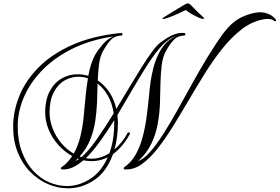

<svg xmlns="http://www.w3.org/2000/svg" viewBox="-20 -920 1596 1096"><path d="M368 155Q310 155 254 131Q198 107 153 61.5Q108 16 81.5 -49.5Q55 -115 55 -198Q55 -283 89.5 -370Q124 -457 198 -533Q272 -609 389 -662Q506 -715 671 -732Q679 -732 679 -724Q679 -717 671 -717Q635 -716 612.5 -692Q590 -668 569 -630Q551 -598 545.5 -554.5Q540 -511 538 -461Q575 -436 603 -395.5Q631 -355 644 -298Q681 -359 717.5 -420Q754 -481 787 -534Q820 -587 848.5 -625.5Q877 -664 898 -679Q931 -703 954 -714.5Q977 -726 994.5 -729.5Q1012 -733 1030 -732Q1038 -732 1038 -724Q1038 -717 1030 -717Q994 -716 971.5 -692Q949 -668 928 -630Q909 -596 903 -548Q897 -500 896 -444.5Q895 -389 893 -329.5Q891 -270 880 -211Q869 -152 843 -98Q817 -44 768 0Q801 -12 837 -53Q873 -94 912 -155Q951 -216 992 -289.5Q1033 -363 1076 -441Q1119 -519 1164 -593Q1209 -667 1254 -729Q1306 -798 1364 -824Q1422 -850 1466 -850Q1522 -848 1553 -810Q1556 -806 1556 -803Q1556 -800 1553 -799Q1550 -798 1545 -801Q1533 -812 1508 -812Q1501 -812 1492.5 -811Q1484 -810 1476 -808Q1414 -795 1358 -751.5Q1302 -708 1250.5 -644Q1199 -580 1151.5 -504Q1104 -428 1058 -349.5Q1012 -271 967.5 -199Q923 -127 878.5 -70.5Q834 -14 788 18Q742 50 694 47Q686 47 686 41Q686 37 690 34Q729 7 754 -37Q779 -81 793.5 -135Q808 -189 816 -246.5Q824 -304 829 -358.5Q834 -413 840 -456Q845 -489 854.5 -528Q864 -567 881 -604Q898 -641 923.5 -670Q949 -699 984 -712Q947 -704 907 -662Q867 -620 825 -555Q783 -490 739 -414Q695 -338 650 -263Q653 -242 653 -218Q653 -133 633 -67Q653 -84 672.5 -107Q692 -130 708 -161Q711 -165 714 -165Q718 -165 720.5 -161.5Q723 -158 721 -154Q699 -115 675 -87Q651 -59 625 -40Q589 60 518.5 107.5Q448 155 368 155ZM362 142Q431 142 494.5 101.5Q558 61 595 -22Q551 0 503 0Q491 0 479 -1.5Q467 -3 456 -5Q426 21 396 35Q366 49 335 47Q327 47 327 41Q327 37 332 34Q351 21 365.5 5Q380 -11 392 -29Q349 -53 314 -91.5Q279 -130 258.5 -178.5Q238 -227 238 -278Q238 -352 264.5 -400.5Q291 -449 333 -472.5Q375 -496 423 -496Q454 -496 484 -487Q490 -520 499.5 -551Q509 -582 523 -607Q538 -633 565.5 -665.5Q593 -698 626 -712Q489 -691 386.5 -638.5Q284 -586 216 -514Q148 -442 114.5 -361Q81 -280 81 -200Q81 -117 105 -53Q129 11 169 54.5Q209 98 259.5 120Q310 142 362 142ZM401 -43Q425 -86 438 -138.5Q451 -191 457 -248Q463 -305 468 -362.5Q473 -420 482 -473Q455 -482 427 -482Q385 -482 347.5 -460Q310 -438 286.5 -392.5Q263 -347 263 -278Q263 -231 281 -185.5Q299 -140 330 -103Q361 -66 401 -43ZM445 -23Q485 -57 532.5 -125Q580 -193 629 -273Q620 -332 595.5 -374.5Q571 -417 537 -443Q536 -392 534 -337Q532 -282 523.5 -227Q515 -172 494.5 -121.5Q474 -71 435 -27ZM501 -14Q556 -14 605 -46Q618 -82 625 -125Q632 -168 632 -218V-234Q592 -170 551.5 -113.5Q511 -57 470 -17Q485 -14 501 -14ZM409 0Q418 -4 431 -12L424 -15ZM917 -812Q905 -810 907 -815Q908 -817 922.5 -826Q937 -835 955 -846Q973 -857 983 -863Q1006 -877 1024 -888Q1042 -899 1049 -900Q1053 -901 1057 -900Q1062 -899 1073 -887.5Q1084 -876 1097 -863Q1104 -856 1115.5 -845Q1127 -834 1136.5 -825.5Q1146 -817 1145 -815Q1144 -812 1137 -812Q1132 -812 1113.5 -820Q1095 -828 1074 -840Q1053 -852 1040 -863Q1021 -853 995.5 -841.5Q970 -830 948 -822Q926 -814 917 -812Z"/></svg>

Font: Mea Culpa
Style: Regular
Weight: 400
Designer: Robert E. Leuschke
Foundry: Robert E. Leuschke
Version: Version 1.010; ttfautohint (v1.8.3)